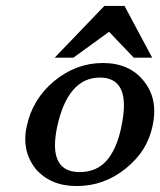

<svg xmlns="http://www.w3.org/2000/svg" viewBox="-20 -625 539 646"><path d="M227 -431H164L331 -605H399L492 -431H430L347 -518ZM70 -200Q89 -291 162 -352Q236 -413 326 -413Q416 -413 464 -352Q499 -309 499 -251Q499 -227 493 -200Q484 -158 462.5 -123.5Q441 -89 403 -58Q330 1 238 1Q149 1 99 -58Q65 -102 65 -157Q65 -178 70 -200ZM172 -197Q165 -163 165 -137Q165 -46 248 -46Q305 -46 339 -85Q373 -124 388 -197Q397 -239 397 -270Q397 -364 316 -364Q208 -364 172 -197Z"/></svg>

Font: New Athena Unicode
Style: Bold Italic
Weight: 700
Designer: J. Rusten 1997; rev. by R. Hancock 2001, 2002, rev. by D. Mastronarde 2002-2021
Foundry: Society for Classical Studies (formerly American Philological Association)
Version: Version 5.008